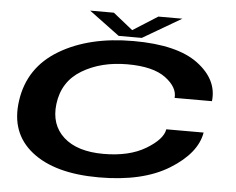

<svg xmlns="http://www.w3.org/2000/svg" viewBox="-55 -878 1165 948"><g transform="rotate(5 527.5 -404.0)"><path d="M468 4.5Q249 4.5 134.5 -86.8Q20 -178 43 -338.5Q66.5 -505 213.8 -593Q361 -681 580.5 -681Q797.5 -681 901 -603.5Q1004.5 -526 992 -419H807Q812 -472 750 -518Q688 -564 560.5 -564Q430.5 -564 336.2 -507.5Q242 -451 228 -338.5Q215.5 -235 283 -174Q350.5 -113 481 -113Q608 -113 689.8 -162Q771.5 -211 779.5 -261H964.5Q947 -157.5 816 -76.5Q685 4.5 468 4.5ZM505 -700 354 -812H471.5L569 -734L692 -812H811L619.5 -700Z"/></g></svg>

Font: Anybody UltraExpanded SemiBold
Style: Italic
Weight: 600
Width: 9
Italic angle: -10°
Designer: Tyler Finck
Foundry: Etcetera Type Company
Version: Version 1.010; ttfautohint (v1.8.3) -l 8 -r 50 -G 200 -x 14 